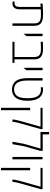

<svg xmlns="http://www.w3.org/2000/svg" viewBox="1463 -2269 1046 4012"><g transform="rotate(90 1986.0 -263.0)"><path d="M53.7 -629.9Q196.3 -639.6 262 -639.6Q327.6 -639.6 359.6 -635.5Q391.6 -631.3 422.4 -619.4Q453.1 -607.4 473.4 -588.1Q493.7 -568.8 506.1 -536.9Q518.6 -504.9 518.6 -461.9V0H468.8V-461.9Q468.8 -527.3 434.6 -559.6Q406.2 -586.4 345.2 -592.8Q320.8 -595.7 280.3 -595.7Q239.7 -595.7 174.8 -592.3V-150.4Q174.8 0 44.9 0Q34.2 0 12.2 -4.4V-45.4Q26.4 -43.9 44.9 -43.9Q82.5 -43.9 103.8 -70.1Q125 -96.2 125 -150.4V-589.8L53.7 -585Z M684.6 -235.4V-629.9H734.4V-291L689 -235.4Z M852.5 -634.8Q928.7 -639.6 979 -639.6Q1029.3 -639.6 1061.3 -635.5Q1093.3 -631.3 1124 -619.4Q1154.8 -607.4 1175 -588.1Q1195.3 -568.8 1207.8 -536.9Q1220.2 -504.9 1220.2 -461.9V-43H1293.9V0H853V-43H1170.4V-461.9Q1170.4 -527.3 1135.7 -559.6Q1107.9 -586.4 1046.9 -592.8Q1022.5 -595.7 981.4 -595.7Q940.4 -595.7 852.5 -590.3Z M1396.5 -235.4V-629.9H1446.3V-291L1400.9 -235.4Z M1849.1 -639.6Q1961.4 -639.6 2023.4 -560.1Q2085.4 -480.5 2085.4 -314.9Q2085.4 -149.4 2023.4 -69.8Q1961.4 9.8 1848.9 9.8Q1736.3 9.8 1674.3 -69.8Q1612.3 -149.4 1612.3 -314.9V-629.9H1662.6V-314.9Q1662.6 -154.8 1720.7 -86.9Q1741.2 -62.5 1773.7 -48.3Q1806.2 -34.2 1848.6 -34.2Q1891.1 -34.2 1923.6 -48.3Q1956.1 -62.5 1976.6 -86.7Q1997.1 -110.8 2009.8 -147.2Q2022.5 -183.6 2027.6 -224.1Q2032.7 -264.6 2032.7 -314.9Q2032.7 -365.2 2027.6 -405.5Q2022.5 -445.8 2009.8 -482.2Q1997.1 -518.6 1976.6 -543Q1956.1 -567.4 1923.6 -581.5Q1891.1 -595.7 1848.6 -595.7Q1826.7 -595.7 1803.7 -590.8V-635.7Q1826.2 -639.6 1849.1 -639.6Z M2525.9 -8.3V0H2477.1V-8.3Q2477.1 -27.3 2481.4 -49.3L2488.3 -85Q2493.7 -110.8 2507.8 -162.6Q2522 -214.4 2524.7 -224.6Q2527.3 -234.9 2534.4 -259.3Q2541.5 -283.7 2543 -289.6L2627 -586.9H2232.4V-629.9H2676.8V-586.9L2592.8 -289.6Q2586.9 -269.5 2578.9 -240.2Q2570.8 -210.9 2564.5 -188.5Q2558.1 -166 2554.4 -151.4Q2550.8 -136.7 2545.7 -116.7Q2540.5 -96.7 2537.6 -82.8Q2534.7 -68.8 2531.7 -53.7Q2525.9 -23.4 2525.9 -8.3ZM2282.7 240.2H2232.9V-370.6H2282.7Z M2788.6 -632.8H3130.9V-577.1L3037.1 -247.6L2992.7 0H2941.9L2985.4 -241.2L3084.5 -585.9H2738.8V-766.1H2788.6Z M3309.6 0H3259.8V-629.9H3309.6Z M3780.8 -8.3V0H3731.9V-8.3Q3731.9 -27.3 3736.3 -49.3L3743.2 -85Q3748.5 -110.8 3762.7 -162.6Q3776.9 -214.4 3779.5 -224.6Q3782.2 -234.9 3789.3 -259.3Q3796.4 -283.7 3797.9 -289.6L3881.8 -586.9H3487.3V-629.9H3931.6V-586.9L3847.7 -289.6Q3841.8 -269.5 3833.7 -240.2Q3825.7 -210.9 3819.3 -188.5Q3813 -166 3809.3 -151.4Q3805.7 -136.7 3800.5 -116.7Q3795.4 -96.7 3792.5 -82.8Q3789.6 -68.8 3786.6 -53.7Q3780.8 -23.4 3780.8 -8.3ZM3537.6 240.2H3487.8V-370.6H3537.6Z"/></g></svg>

Font: Open Sans Hebrew Light
Style: Regular
Weight: 300
Foundry: Ascender Corporation, Yanek Iontef
Version: Version 2.001;PS 002.001;hotconv 1.0.70;makeotf.lib2.5.58329